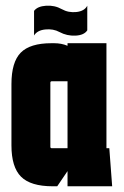

<svg xmlns="http://www.w3.org/2000/svg" viewBox="-20 -651 432 671"><path d="M285 -631V-545Q274 -528 244 -526.5Q214 -525 188 -539Q166 -551 138 -548Q110 -545 99 -527V-613Q111 -629 141 -631Q171 -633 196 -619Q219 -606 247 -609Q275 -612 285 -631ZM164 0Q87 0 53.5 -33.5Q20 -67 20 -143V-357Q20 -434 52.5 -467Q85 -500 160 -500H169Q195 -500 216 -491V-500H352V-133H362L372 0H216V-53L180 0ZM161 -367Q156 -367 156 -362V-138Q156 -133 161 -133H216V-367Z"/></svg>

Font: Karantina
Style: Bold
Weight: 700
Designer: Rony Koch
Foundry: Rony Koch
Version: Version 1.000; ttfautohint (v1.8.3)